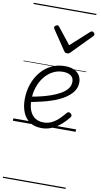

<svg xmlns="http://www.w3.org/2000/svg" viewBox="-147 -1048 832 1586"><g transform="rotate(10 269.5 -255.0)"><path d="M243 19Q184 19 144.5 -7.5Q105 -34 85 -81.5Q65 -129 65 -191Q65 -258 85 -317Q105 -376 142 -421.5Q179 -467 230.5 -493Q282 -519 345 -519Q394 -519 425 -503.5Q456 -488 470.5 -462.5Q485 -437 485 -406Q485 -363 460.5 -329.5Q436 -296 395.5 -270Q355 -244 305 -226Q255 -208 203 -196Q151 -184 105 -176L106 -221Q145 -227 189 -237.5Q233 -248 275 -262.5Q317 -277 352 -297Q387 -317 407.5 -342.5Q428 -368 428 -401Q428 -435 404 -452.5Q380 -470 338 -470Q292 -470 252.5 -449Q213 -428 183.5 -391Q154 -354 137 -304Q120 -254 120 -197Q120 -141 136 -104Q152 -67 181 -48.5Q210 -30 250 -30Q292 -30 325 -48.5Q358 -67 383.5 -93Q409 -119 427 -141Q435 -150 443.5 -149Q452 -148 460 -142Q467 -135 469 -127.5Q471 -120 464 -111Q440 -79 406 -49Q372 -19 331 0Q290 19 243 19ZM517 -840Q525 -840 532 -833Q539 -826 539 -818Q539 -813 537.5 -809.5Q536 -806 532 -803L371 -639Q364 -631 357.5 -628.5Q351 -626 342 -626Q334 -626 328.5 -629Q323 -632 318 -639L207 -804Q204 -808 202.5 -811.5Q201 -815 201 -818Q201 -827 209.5 -833.5Q218 -840 225 -840Q231 -840 235 -837.5Q239 -835 242 -830L349 -695L498 -830Q503 -835 507 -837.5Q511 -840 517 -840ZM0 469H526V479H0ZM0 -20H526V0H0ZM0 -505H526V-500H0ZM0 -989H526V-979H0Z"/></g></svg>

Font: Playwrite DE VA Guides
Style: Regular
Weight: 400
Designer: Veronika Burian, José Scaglione
Foundry: TypeTogether
Version: Version 1.003